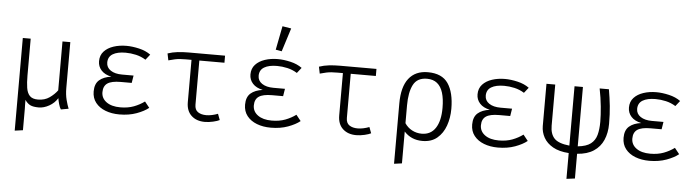

<svg xmlns="http://www.w3.org/2000/svg" viewBox="-55 -1051 5510 1516"><g transform="rotate(5 2700.0 -293.0)"><path d="M471.5 -525V-161.5Q471.5 -109.5 482.2 -68Q493 -26.5 504 0L443.5 11Q434 -2 426.2 -30Q418.5 -58 416 -76Q392 -36.5 350 -13Q308 10.5 267.5 10.5Q223.5 10.5 200.2 -1Q177 -12.5 158.5 -40Q158 -16 158.8 3.2Q159.5 22.5 159.5 29V200.5L95 209.5V-525H157.5V-232Q157.5 -176.5 163.8 -135.8Q170 -95 191 -73Q212 -51 256 -51Q309.5 -51 347.5 -77.8Q385.5 -104.5 409.5 -137.5V-525Z M982.5 -246.5H895Q823 -246.5 790.8 -224.5Q758.5 -202.5 758.5 -153.5Q758.5 -105.5 799 -76Q839.5 -46.5 909 -46.5Q969.5 -46.5 1016.2 -64.2Q1063 -82 1100 -109.5L1137.5 -62.5Q1102.5 -34 1042.5 -12Q982.5 10 906.5 10Q845 10 795.8 -9Q746.5 -28 717.8 -64.5Q689 -101 689 -153.5Q689 -214 723.2 -243.8Q757.5 -273.5 818 -281.5Q765.5 -292.5 738 -322.8Q710.5 -353 710.5 -395Q710.5 -442 738.8 -472.8Q767 -503.5 813.8 -519Q860.5 -534.5 916.5 -534.5Q962.5 -534.5 1016.5 -522Q1070.5 -509.5 1108.5 -481.5L1074.5 -438.5Q1038.5 -461 996.8 -470.5Q955 -480 914.5 -480Q849.5 -480 812.8 -458Q776 -436 776 -390Q776 -351 810 -328.2Q844 -305.5 900.5 -305.5H992Z M1698 -525V-469H1393Q1365.5 -469 1346 -467.5Q1326.5 -466 1306.2 -461.8Q1286 -457.5 1255 -449L1244 -503Q1282.5 -516 1323 -520.5Q1363.5 -525 1409.5 -525ZM1499 -485V-119.5Q1499 -78.5 1524.8 -61.2Q1550.5 -44 1590.5 -44Q1611.5 -44 1635.5 -49Q1659.5 -54 1682.5 -63L1700.5 -15Q1685.5 -6.5 1650.5 1.8Q1615.5 10 1584 10Q1517.5 10 1477.2 -27.5Q1437 -65 1437 -133.5V-485Z M2182.5 -246.5H2095Q2023 -246.5 1990.8 -224.5Q1958.5 -202.5 1958.5 -153.5Q1958.5 -105.5 1999 -76Q2039.5 -46.5 2109 -46.5Q2169.5 -46.5 2216.2 -64.2Q2263 -82 2300 -109.5L2337.5 -62.5Q2302.5 -34 2242.5 -12Q2182.5 10 2106.5 10Q2045 10 1995.8 -9Q1946.5 -28 1917.8 -64.5Q1889 -101 1889 -153.5Q1889 -214 1923.2 -243.8Q1957.5 -273.5 2018 -281.5Q1965.5 -292.5 1938 -322.8Q1910.5 -353 1910.5 -395Q1910.5 -442 1938.8 -472.8Q1967 -503.5 2013.8 -519Q2060.5 -534.5 2116.5 -534.5Q2162.5 -534.5 2216.5 -522Q2270.5 -509.5 2308.5 -481.5L2274.5 -438.5Q2238.5 -461 2196.8 -470.5Q2155 -480 2114.5 -480Q2049.5 -480 2012.8 -458Q1976 -436 1976 -390Q1976 -351 2010 -328.2Q2044 -305.5 2100.5 -305.5H2192ZM2129.5 -796 2199.5 -784.5 2140.5 -598.5 2092.5 -607Z M2898 -525V-469H2593Q2565.5 -469 2546 -467.5Q2526.5 -466 2506.2 -461.8Q2486 -457.5 2455 -449L2444 -503Q2482.5 -516 2523 -520.5Q2563.5 -525 2609.5 -525ZM2699 -485V-119.5Q2699 -78.5 2724.8 -61.2Q2750.5 -44 2790.5 -44Q2811.5 -44 2835.5 -49Q2859.5 -54 2882.5 -63L2900.5 -15Q2885.5 -6.5 2850.5 1.8Q2815.5 10 2784 10Q2717.5 10 2677.2 -27.5Q2637 -65 2637 -133.5V-485Z M3305 -534.5Q3417.5 -534.5 3466 -463Q3514.5 -391.5 3514.5 -262.5Q3514.5 -190.5 3492.5 -128.5Q3470.5 -66.5 3425 -28.2Q3379.5 10 3308.5 10Q3263 10 3227 -5.8Q3191 -21.5 3163.5 -52V200.5L3101.5 209V-269Q3101.5 -400.5 3154 -467.5Q3206.5 -534.5 3305 -534.5ZM3303 -482.5Q3225 -482.5 3194.2 -422.8Q3163.5 -363 3163.5 -259.5V-118Q3185.5 -84.5 3221 -65.5Q3256.5 -46.5 3298 -46.5Q3369.5 -46.5 3407 -103.5Q3444.5 -160.5 3444.5 -263.5Q3444.5 -334.5 3429.5 -383.2Q3414.5 -432 3383.2 -457.2Q3352 -482.5 3303 -482.5Z M3982.5 -246.5H3895Q3823 -246.5 3790.8 -224.5Q3758.5 -202.5 3758.5 -153.5Q3758.5 -105.5 3799 -76Q3839.5 -46.5 3909 -46.5Q3969.5 -46.5 4016.2 -64.2Q4063 -82 4100 -109.5L4137.5 -62.5Q4102.5 -34 4042.5 -12Q3982.5 10 3906.5 10Q3845 10 3795.8 -9Q3746.5 -28 3717.8 -64.5Q3689 -101 3689 -153.5Q3689 -214 3723.2 -243.8Q3757.5 -273.5 3818 -281.5Q3765.5 -292.5 3738 -322.8Q3710.5 -353 3710.5 -395Q3710.5 -442 3738.8 -472.8Q3767 -503.5 3813.8 -519Q3860.5 -534.5 3916.5 -534.5Q3962.5 -534.5 4016.5 -522Q4070.5 -509.5 4108.5 -481.5L4074.5 -438.5Q4038.5 -461 3996.8 -470.5Q3955 -480 3914.5 -480Q3849.5 -480 3812.8 -458Q3776 -436 3776 -390Q3776 -351 3810 -328.2Q3844 -305.5 3900.5 -305.5H3992Z M4534.5 -525V-54.5Q4602.5 -61.5 4636.8 -88Q4671 -114.5 4683 -158.8Q4695 -203 4695 -263Q4695 -314.5 4688.2 -383.8Q4681.5 -453 4667 -525H4740.5Q4752 -458 4758.8 -394.5Q4765.5 -331 4765.5 -253Q4765.5 -181 4741 -124.8Q4716.5 -68.5 4665.5 -34.8Q4614.5 -1 4534.5 4.5V200.5L4468 209V4.5Q4391.5 -0.5 4342.2 -28.5Q4293 -56.5 4269.2 -99.2Q4245.5 -142 4245.5 -190V-525H4315V-199Q4315 -133.5 4348 -98.5Q4381 -63.5 4468 -54.5V-525Z M5182.5 -246.5H5095Q5023 -246.5 4990.8 -224.5Q4958.5 -202.5 4958.5 -153.5Q4958.5 -105.5 4999 -76Q5039.5 -46.5 5109 -46.5Q5169.5 -46.5 5216.2 -64.2Q5263 -82 5300 -109.5L5337.5 -62.5Q5302.5 -34 5242.5 -12Q5182.5 10 5106.5 10Q5045 10 4995.8 -9Q4946.5 -28 4917.8 -64.5Q4889 -101 4889 -153.5Q4889 -214 4923.2 -243.8Q4957.5 -273.5 5018 -281.5Q4965.5 -292.5 4938 -322.8Q4910.5 -353 4910.5 -395Q4910.5 -442 4938.8 -472.8Q4967 -503.5 5013.8 -519Q5060.5 -534.5 5116.5 -534.5Q5162.5 -534.5 5216.5 -522Q5270.5 -509.5 5308.5 -481.5L5274.5 -438.5Q5238.5 -461 5196.8 -470.5Q5155 -480 5114.5 -480Q5049.5 -480 5012.8 -458Q4976 -436 4976 -390Q4976 -351 5010 -328.2Q5044 -305.5 5100.5 -305.5H5192Z"/></g></svg>

Font: Fira Code Light Light
Style: Regular
Weight: 300
Monospace: yes
Version: Version 5.002